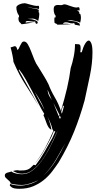

<svg xmlns="http://www.w3.org/2000/svg" viewBox="-20 -801 647 1198"><path d="M52 269Q60 277 79.5 281.5Q99 286 117 286Q150 286 180 264.5Q210 243 237.5 206Q265 169 290 121Q315 73 338 20H337Q317 64 294 110.5Q271 157 244 195.5Q217 234 185.5 258.5Q154 283 118 283Q89 283 61 266Q76 261 89 261Q93 261 103 263Q119 263 130 262Q141 261 151 257.5Q161 254 170 246.5Q179 239 190 227L202 230Q231 192 256.5 148Q282 104 307 59L325 19L316 17L301 53Q278 98 253 141.5Q228 185 196 221Q231 178 260 125Q289 72 313 15L307 5Q302 -18 292 -40Q285 -57 276 -75Q294 -32 301 8Q291 5 284.5 -4.5Q278 -14 272.5 -27Q267 -40 262.5 -54Q258 -68 251 -82L256 -91Q240 -116 221.5 -153Q203 -190 182.5 -229Q162 -268 141 -305Q120 -342 100 -367L97 -364L222 -139Q184 -203 141 -269Q98 -335 64 -415Q64 -422 62 -433.5Q60 -445 57.5 -457.5Q55 -470 52 -482.5Q49 -495 46 -505L72 -513Q77 -513 81 -508.5Q85 -504 88 -490Q93 -490 97 -498Q101 -506 105.5 -516Q110 -526 115.5 -534Q121 -542 130 -542Q143 -542 153.5 -524.5Q164 -507 173.5 -482Q183 -457 194 -429.5Q205 -402 220 -382Q236 -355 252.5 -329Q269 -303 283 -274Q298 -234 322 -193.5Q346 -153 360 -109Q384 -189 398.5 -251.5Q413 -314 421 -376Q432 -408 440 -448Q448 -488 448 -526L470 -525Q475 -525 479 -520.5Q483 -516 483 -499Q483 -494 482.5 -488.5Q482 -483 481 -475H490Q499 -508 511 -528Q523 -548 534 -548Q542 -548 549.5 -531Q557 -514 557 -474Q557 -407 541 -329Q525 -251 508 -175Q480 -73 442 21Q404 115 346 212Q328 239 305.5 268.5Q283 298 253.5 322Q224 346 186.5 361.5Q149 377 101 377Q66 377 53.5 368Q41 359 41 354Q41 351 43 347Q73 357 107 357Q131 357 162.5 348.5Q194 340 219 323Q196 335 167.5 344Q139 353 116 353Q80 353 46 344Q46 337 40.5 331Q35 325 28 319.5Q21 314 15.5 308Q10 302 10 294Q10 286 15 282Q20 278 26.5 276Q33 274 40 272.5Q47 271 52 269ZM388 92Q359 144 328 196.5Q297 249 250 296Q298 251 329.5 198.5Q361 146 388 92ZM313 -159 346 -77 352 -83ZM366 -91Q370 -103 373 -115L379 -139L373 -142L362 -103Q364 -95 366 -91ZM253 -127Q242 -153 227.5 -178.5Q213 -204 196 -229Q211 -200 227 -171Q243 -144 257 -116ZM277 -241Q278 -226 281.5 -216Q285 -206 289.5 -198.5Q294 -191 298.5 -184.5Q303 -178 307 -169L305 -172ZM354 -79 347 -71Q349 -68 351 -65.5Q353 -63 354 -59L359 -67ZM481 -714Q483 -709 484 -702.5Q485 -696 485 -690Q485 -681 483.5 -674Q482 -667 480 -659L477 -661Q472 -664 463 -666.5Q454 -669 445 -671Q436 -673 428 -674Q420 -675 417 -675Q412 -675 408 -674.5Q404 -674 399 -674Q419 -670 438.5 -668.5Q458 -667 477 -653V-650Q477 -647 478 -645Q479 -643 479 -642L478 -641Q472 -643 462.5 -644Q453 -645 447 -647L443 -657Q435 -655 431 -655Q421 -655 411 -658.5Q401 -662 391 -662Q386 -662 380 -660Q374 -658 374 -652Q379 -653 383 -653H393Q403 -653 412 -651Q418 -650 424 -649H418H406Q388 -649 375.5 -648Q363 -647 344 -647H338Q333 -653 329.5 -654Q326 -655 323.5 -656Q321 -657 320 -661Q319 -665 319 -677Q319 -683 319.5 -688Q320 -693 324 -693L327 -692V-703Q321 -709 318 -720Q315 -731 315 -742Q315 -759 322 -764.5Q329 -770 340 -770Q345 -770 350 -769.5Q355 -769 360 -769Q368 -769 372 -771.5Q376 -774 385 -774Q388 -774 397 -771Q406 -768 417 -764Q428 -760 439 -757Q450 -754 457 -754Q460 -754 463 -755Q466 -756 468 -756Q475 -756 476 -749.5Q477 -743 477 -736H466H459Q466 -734 470 -730Q476 -725 476 -714ZM224 -723Q225 -719 225 -712Q225 -703 223.5 -694.5Q222 -686 220 -678L218 -669L217 -671Q214 -675 203 -680Q192 -685 184 -685Q182 -685 177.5 -684.5Q173 -684 168 -684Q163 -684 158.5 -683.5Q154 -683 153 -683Q159 -682 168.5 -681.5Q178 -681 187.5 -678.5Q197 -676 205 -672.5Q213 -669 216 -662Q212 -651 211 -651L206 -654Q205 -655 202 -656L199 -668Q197 -666 192 -666Q190 -666 184 -666.5Q178 -667 171.5 -668Q165 -669 159.5 -669.5Q154 -670 151 -670Q144 -670 140 -665Q141 -663 141 -659Q148 -662 157 -662Q160 -662 165.5 -661.5Q171 -661 178 -660.5Q185 -660 190.5 -659Q196 -658 199 -657Q191 -659 186 -659Q180 -659 171 -658Q162 -657 152 -655L133 -652Q124 -651 118 -650H114Q111 -655 107.5 -657.5Q104 -660 101 -664Q98 -668 96.5 -673.5Q95 -679 95 -690Q95 -694 99 -694L98 -705Q91 -712 86.5 -727Q82 -742 82 -754Q82 -761 88.5 -766Q95 -771 103.5 -774.5Q112 -778 121 -779.5Q130 -781 135 -781Q137 -781 146.5 -778.5Q156 -776 168 -772.5Q180 -769 191.5 -766.5Q203 -764 209 -764Q211 -764 214 -764.5Q217 -765 219 -765Q224 -765 224 -754Q224 -752 223.5 -749.5Q223 -747 223 -745Q210 -748 188 -750.5Q166 -753 152 -759Q159 -755 168.5 -752.5Q178 -750 188 -748.5Q198 -747 207 -745Q216 -743 222 -740Q222 -736 221.5 -732Q221 -728 221 -724ZM408 -750Q416 -745 424 -743L428 -742Q426 -743 424 -743Q417 -746 408 -750ZM431 -648Q428 -648 425 -649Q428 -648 431 -648Z"/></svg>

Font: Finger Paint
Style: Regular
Weight: 400
Designer: Ralph du Carrois
Foundry: Ralph du Carrois
Version: Version 1.002